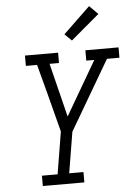

<svg xmlns="http://www.w3.org/2000/svg" viewBox="-63 -1026 748 1073"><g transform="rotate(-5 311.0 -489.5)"><path d="M133 0V-58H221L260 -295L204 -511L160 -677H97V-735H283V-677H230L305 -375L481 -677H436V-735H622V-677H552L324 -288L286 -58H366V0ZM366 -796 327 -834 478 -979 526 -931Z"/></g></svg>

Font: Iosevka Slab Light Extended
Style: Italic
Weight: 300
Width: 7
Italic angle: -9°
Monospace: yes
Designer: Belleve Invis
Foundry: Belleve Invis
Version: Version 11.1.0; ttfautohint (v1.8.3)